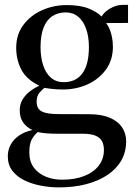

<svg xmlns="http://www.w3.org/2000/svg" viewBox="-20 -550 568 812"><path d="M230 242.5Q190.5 242.5 151.8 235Q113 227.5 81.8 212Q50.5 196.5 31.8 171.5Q13 146.5 13 111.5Q13 82.5 26.2 59.8Q39.5 37 63.2 21.5Q87 6 117 0Q92 -12 77.8 -32.2Q63.5 -52.5 63.5 -84Q63.5 -109 75.2 -128.8Q87 -148.5 106 -163.2Q125 -178 146.5 -187.5Q91.5 -214 70 -256Q48.5 -298 48.5 -347.5Q48.5 -404 78.8 -444.5Q109 -485 157.8 -506.8Q206.5 -528.5 262 -528.5Q319 -528.5 354.5 -514.2Q390 -500 409.5 -480Q421 -500 447 -514.8Q473 -529.5 499 -529.5H521.5V-453L428.5 -452.5Q436.5 -443.5 443 -428.2Q449.5 -413 453.5 -393.8Q457.5 -374.5 457.5 -352.5Q457.5 -296.5 428.2 -256Q399 -215.5 350.8 -193.5Q302.5 -171.5 245.5 -171.5Q226 -171.5 205.2 -173.5Q184.5 -175.5 168 -178.5Q157.5 -170.5 146.2 -157Q135 -143.5 135 -120Q135 -90 156.5 -78.8Q178 -67.5 227 -67.5L356.5 -67Q409 -67 443.8 -52.2Q478.5 -37.5 496 -11.8Q513.5 14 513.5 47.5Q513.5 93 492.8 129Q472 165 434 190.2Q396 215.5 344.2 229Q292.5 242.5 230 242.5ZM242 210Q296.5 210 336.5 194.2Q376.5 178.5 398 150Q419.5 121.5 419.5 84.5Q419.5 63.5 412 48.2Q404.5 33 384.8 24.2Q365 15.5 329 15.5H221.5Q195.5 15.5 174.8 13.8Q154 12 140 8.5Q125.5 20 114.8 38.8Q104 57.5 104 94Q104 133.5 123.2 159Q142.5 184.5 173.8 197.2Q205 210 242 210ZM249.5 -202.5Q301.5 -202.5 328.8 -240.2Q356 -278 356 -350.5Q356 -395 344.2 -428Q332.5 -461 310.8 -479.2Q289 -497.5 258.5 -497.5Q225 -497.5 201 -481.5Q177 -465.5 164.2 -433Q151.5 -400.5 151.5 -351Q151.5 -307.5 162.5 -274Q173.5 -240.5 195.2 -221.5Q217 -202.5 249.5 -202.5Z"/></svg>

Font: Merriweather 120pt
Style: Regular
Weight: 400
Version: Version 2.100